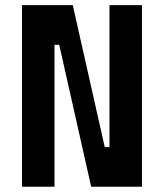

<svg xmlns="http://www.w3.org/2000/svg" viewBox="-20 -713 626 733"><path d="M328.1 0H522V-693.4H397.9V-151.4H379.9L257.8 -693.4H64V0H188V-542H206.1Z"/></svg>

Font: Cascadia Code
Style: Bold
Weight: 700
Monospace: yes
Designer: Aaron Bell
Foundry: Saja Typeworks
Version: Version 2404.023